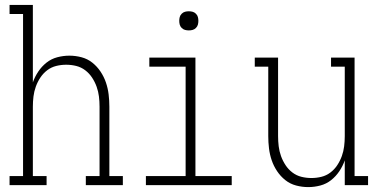

<svg xmlns="http://www.w3.org/2000/svg" viewBox="-20 -755 1540 783"><path d="M19 0V-37H74V-698H19V-735H114V-419Q122 -442 136 -463Q150 -484 169.5 -499.5Q189 -515 213.5 -521.5Q238 -528 263 -528Q288 -528 312.5 -521.5Q337 -515 356.5 -499.5Q376 -484 390 -463Q404 -442 412 -418.5Q420 -395 423 -370Q426 -345 426 -320V-37H481V0H330V-37H386V-320Q386 -341 383.5 -361.5Q381 -382 374 -401.5Q367 -421 355.5 -438.5Q344 -456 327.5 -468.5Q311 -481 291 -486Q271 -491 250 -491Q229 -491 209 -486Q189 -481 172.5 -468.5Q156 -456 144.5 -438.5Q133 -421 126 -401.5Q119 -382 116.5 -361.5Q114 -341 114 -320V-37H170V0Z M575 0V-37H737V-483H589V-520H777V-37H925V0ZM750 -631Q742 -631 734.5 -633Q727 -635 721 -641Q715 -647 713 -654.5Q711 -662 711 -670Q711 -678 713 -685.5Q715 -693 721 -699Q727 -705 734.5 -707Q742 -709 750 -709Q758 -709 765.5 -707Q773 -705 779 -699Q785 -693 787 -685.5Q789 -678 789 -670Q789 -662 787 -654.5Q785 -647 779 -641Q773 -635 765.5 -633Q758 -631 750 -631Z M1237 8Q1212 8 1187.5 1.5Q1163 -5 1143.5 -20.5Q1124 -36 1110 -57Q1096 -78 1088 -101.5Q1080 -125 1077 -150Q1074 -175 1074 -200V-483H1019V-520H1114V-200Q1114 -179 1116.5 -158.5Q1119 -138 1126 -118.5Q1133 -99 1144.5 -81.5Q1156 -64 1172.5 -51.5Q1189 -39 1209 -34Q1229 -29 1250 -29Q1271 -29 1291 -34Q1311 -39 1327.5 -51.5Q1344 -64 1355.5 -81.5Q1367 -99 1374 -118.5Q1381 -138 1383.5 -158.5Q1386 -179 1386 -200V-483H1330V-520H1426V-37H1481V0H1386V-101Q1378 -78 1364 -57Q1350 -36 1330.5 -20.5Q1311 -5 1286.5 1.5Q1262 8 1237 8Z"/></svg>

Font: Iosevka Curly Slab Extralight
Style: Regular
Weight: 200
Monospace: yes
Designer: Belleve Invis
Foundry: Belleve Invis
Version: Version 22.1.2; ttfautohint (v1.8.4)